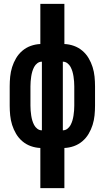

<svg xmlns="http://www.w3.org/2000/svg" viewBox="-20 -755 540 990"><path d="M188 215V8Q163 7 139 -1.5Q115 -10 95.5 -26.5Q76 -43 63 -65Q50 -87 42.5 -111Q35 -135 32.5 -160Q30 -185 30 -210V-310Q30 -335 32.5 -360Q35 -385 42.5 -409Q50 -433 63 -455Q76 -477 95.5 -493.5Q115 -510 139 -518.5Q163 -527 188 -528V-735H312V-528Q337 -527 361 -518.5Q385 -510 404.5 -493.5Q424 -477 437 -455Q450 -433 457.5 -409Q465 -385 467.5 -360Q470 -335 470 -310V-210Q470 -185 467.5 -160Q465 -135 457.5 -111Q450 -87 437 -65Q424 -43 404.5 -26.5Q385 -10 361 -1.5Q337 7 312 8V215ZM196 -83V-437Q183 -437 172.5 -429Q162 -421 156 -409.5Q150 -398 146.5 -386Q143 -374 141 -361Q139 -348 138 -335Q137 -322 137 -310V-210Q137 -198 138 -185Q139 -172 141 -159Q143 -146 146.5 -134Q150 -122 156 -110.5Q162 -99 172.5 -91Q183 -83 196 -83ZM304 -83Q317 -83 327.5 -91Q338 -99 344 -110.5Q350 -122 353.5 -134Q357 -146 359 -159Q361 -172 362 -185Q363 -198 363 -210V-310Q363 -322 362 -335Q361 -348 359 -361Q357 -374 353.5 -386Q350 -398 344 -409.5Q338 -421 327.5 -429Q317 -437 304 -437Z"/></svg>

Font: Iosevka Curly Extrabold
Style: Regular
Weight: 800
Monospace: yes
Designer: Belleve Invis
Foundry: Belleve Invis
Version: Version 22.1.2; ttfautohint (v1.8.4)